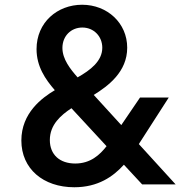

<svg xmlns="http://www.w3.org/2000/svg" viewBox="-20 -777 814 809"><path d="M293 12C393 12 457 -33 502 -83L579 0H720L565 -170L691 -366H570L491 -250L375 -377C436 -415 516 -474 516 -576C516 -680 432 -757 326 -757C222 -757 134 -683 134 -570C134 -497 171 -443 211 -397C157 -365 70 -301 70 -185C70 -66 162 12 293 12ZM190 -187C190 -252 237 -292 281 -321L429 -161C400 -124 361 -88 297 -88C232 -88 190 -125 190 -187ZM243 -575C243 -625 279 -661 327 -661C375 -661 411 -624 411 -576C411 -520 362 -482 307 -451C276 -486 243 -528 243 -575Z"/></svg>

Font: Mluvka SemiBold
Style: Regular
Weight: 600
Designer: Modified by Jiří Krblich, Original typeface by Gumpita Rahayu
Foundry: Gumpita Rahayu & Jiří Krblich
Version: Version 2.000;Glyphs 3.1.1 (3134)